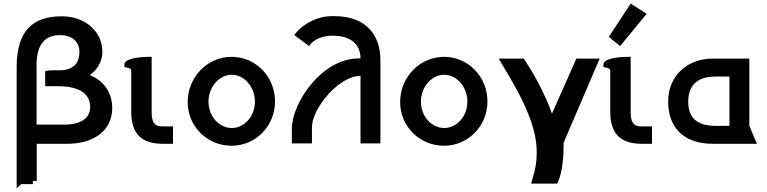

<svg xmlns="http://www.w3.org/2000/svg" viewBox="-20 -802 4278 1071"><path d="M163 208H185V0H357C490 0 606 -64 606 -200C606 -294 550 -356 481 -383C518 -410 551 -453 551 -514C551 -628 452 -711 326 -711H323C167 -711 73 -634 73 -429V249L98 225H164ZM317 -606C377 -606 423 -574 423 -512C423 -457 397 -414 321 -410H297C279 -410 257 -410 247 -408L232 -405V-321H318C416 -318 483 -283 483 -205C483 -141 428 -107 340 -107H184V-437C184 -563 236 -606 317 -606Z M882 0H945V-97H882C839 -97 826 -125 826 -176V-485H809C794 -485 674 -483 674 -442V-428L688 -425C706 -421 712 -416 712 -409V-179C712 -57 768 -2 882 0Z M1273 -385C1342 -385 1402 -318 1402 -235C1402 -152 1342 -88 1273 -88C1203 -88 1143 -152 1143 -235C1143 -317 1203 -385 1273 -385ZM1514 -236C1514 -375 1406 -485 1272 -485C1137 -485 1027 -372 1027 -233C1027 -95 1137 11 1272 11C1406 11 1514 -99 1514 -236Z M1720 -2V-92C1720 -198 1871 -379 1991 -379V-2H2102V-467C2102 -604 2024 -712 1846 -712H1832C1753 -712 1676 -672 1632 -620L1621 -607L1704 -545L1715 -559C1737 -583 1780 -603 1833 -603C1938 -603 1990 -555 1991 -477L1980 -476C1775 -476 1608 -228 1608 -84V-2Z M2458 -385C2527 -385 2587 -318 2587 -235C2587 -152 2527 -88 2458 -88C2388 -88 2328 -152 2328 -235C2328 -317 2388 -385 2458 -385ZM2699 -236C2699 -375 2591 -485 2457 -485C2322 -485 2212 -372 2212 -233C2212 -95 2322 11 2457 11C2591 11 2699 -99 2699 -236Z M2777 -449C2910 -233 2974 -87 2974 50C2974 100 2966 148 2949 199L2943 222H3088L3094 210C3119 149 3124 67 3124 -6L3325 -475H3195L3059 -168C3017 -288 2949 -404 2908 -466L2901 -475H2762Z M3498 -782 3376 -596 3439 -545 3587 -725ZM3554 0H3617V-97H3554C3511 -97 3498 -125 3498 -176V-485H3481C3466 -485 3346 -483 3346 -442V-428L3360 -425C3378 -421 3384 -416 3384 -409V-179C3384 -57 3440 -2 3554 0Z M4049 -100H3972C3879 -100 3819 -136 3819 -235C3819 -334 3879 -375 3972 -375H4049ZM3955 -475C3817 -475 3707 -382 3707 -235C3707 -94 3791 0 3955 0H4202L4160 -100V-475Z"/></svg>

Font: Mint Spirit
Style: Bold
Weight: 700
Designer: HARENDAL Hirwen
Foundry: Arkandis Digital Foundry.
Version: Version 1.004;FFEdit